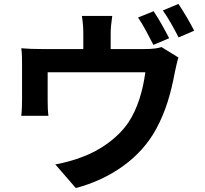

<svg xmlns="http://www.w3.org/2000/svg" viewBox="-20 -885 1040 975"><path d="M760 -828 681 -796C708 -757 738 -698 759 -657L839 -691C820 -728 785 -792 760 -828ZM886 -865 807 -832C834 -795 866 -736 887 -695L966 -729C949 -764 912 -827 886 -865ZM886 -593 800 -646C782 -640 758 -636 717 -636H542V-712C542 -741 544 -761 550 -804H396C402 -761 403 -741 403 -712V-636H190C152 -636 122 -637 88 -640C92 -617 92 -577 92 -554C92 -517 92 -414 92 -381C92 -354 91 -322 88 -297H226C223 -317 222 -349 222 -371C222 -402 222 -483 222 -518H718C706 -428 680 -334 630 -260C573 -179 485 -121 403 -90C361 -73 306 -58 261 -50L365 70C543 23 694 -83 773 -230C823 -321 849 -418 867 -514C871 -533 879 -571 886 -593Z"/></svg>

Font: Noto Sans TC
Style: Bold
Weight: 700
Designer: Ryoko NISHIZUKA 西塚涼子 (kana, bopomofo & ideographs); Paul D. Hunt (Latin, Greek & Cyrillic); Sandoll Communications 산돌커뮤니
Foundry: Adobe
Version: Version 2.004;hotconv 1.0.118;makeotfexe 2.5.65603